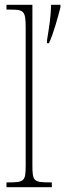

<svg xmlns="http://www.w3.org/2000/svg" viewBox="-20 -780 272 800"><path d="M7 0H196V-20H192C119 -20 115 -24 115 -94V-760H7V-740H20C80 -740 87 -736 87 -662V-94C87 -24 83 -20 10 -20H7ZM176 -613V-600H184C203 -640 221 -708 232 -750V-760H193C192 -709 184 -662 176 -613Z"/></svg>

Font: Noto Serif Sinhala ExtraCondensed Thin
Style: Regular
Weight: 100
Width: 2
Designer: Jelle Bosma - Monotype Design Team
Foundry: Monotype Imaging Inc.
Version: Version 2.007